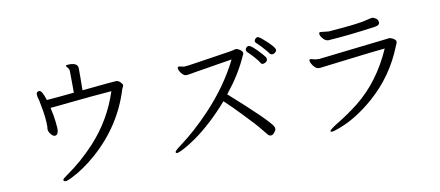

<svg xmlns="http://www.w3.org/2000/svg" viewBox="-71 -1034 3143 1373"><g transform="rotate(-10 1500.0 -348.0)"><path d="M482 -757Q542 -757 542 -716V-652L541 -573V-558Q771 -581 788 -581Q805 -581 819 -566.5Q833 -552 833 -544.5Q833 -537 829 -530.5Q825 -524 822 -516Q746 -266 542 -84Q445 1 356 44Q322 61 311 61Q300 61 297 56Q294 51 294 50Q294 42 328 19Q436 -55 536 -162Q679 -317 743 -516Q602 -505 453.5 -489.5Q305 -474 294 -474Q308 -414 312.5 -370.5Q317 -327 317 -320Q317 -279 296 -273L291 -272Q277 -272 264 -288Q249 -304 246 -326L248 -348V-351Q248 -402 237.5 -464Q227 -526 223.5 -539Q220 -552 217 -563Q214 -574 214 -586Q214 -598 221.5 -602.5Q229 -607 235 -607Q255 -607 278 -534Q339 -538 477 -552L476 -705Q476 -724 465.5 -734.5Q455 -745 455 -750V-752Q457 -757 482 -757Z M1669 -658Q1684 -658 1701.5 -645.5Q1719 -633 1719 -621.5Q1719 -610 1713 -604L1707 -591Q1653 -471 1555 -350Q1818 -116 1846 -66Q1851 -57 1851 -47Q1851 -37 1838 -21.5Q1825 -6 1815 -6Q1805 -6 1799 -9Q1793 -12 1757 -57.5Q1721 -103 1646 -180Q1577 -253 1520 -306Q1395 -163 1270 -75Q1215 -37 1178 -18Q1141 1 1130.5 1Q1120 1 1120 -7.5Q1120 -16 1158 -44Q1277 -132 1389 -251Q1541 -412 1629 -590Q1589 -584 1538 -575.5Q1487 -567 1438 -559Q1389 -551 1354.5 -545.5Q1320 -540 1311.5 -538Q1303 -536 1290.5 -536Q1278 -536 1265.5 -547.5Q1253 -559 1246 -573Q1239 -587 1239 -596Q1239 -605 1250 -606H1251L1283 -599H1291Q1305 -599 1365.5 -608.5Q1426 -618 1536.5 -634.5Q1647 -651 1650.5 -653Q1654 -655 1669 -658ZM1765 -664Q1787 -664 1856 -586Q1870 -570 1874 -563.5Q1878 -557 1878 -546.5Q1878 -536 1866 -528Q1854 -520 1844 -520Q1834 -520 1827 -533Q1820 -546 1793.5 -576Q1767 -606 1747 -624Q1741 -630 1741 -639Q1741 -648 1748.5 -656Q1756 -664 1765 -664ZM1905 -584Q1891 -604 1864 -633.5Q1837 -663 1826 -672Q1815 -681 1815 -690Q1815 -699 1823 -707Q1831 -715 1839.5 -715Q1848 -715 1866 -700.5Q1884 -686 1904.5 -666.5Q1925 -647 1939.5 -630Q1954 -613 1954 -603Q1954 -593 1944 -584.5Q1934 -576 1923 -576Q1912 -576 1905 -584Z M2249 -485 2764 -544Q2779 -544 2796 -533Q2813 -522 2813 -512.5Q2813 -503 2809.5 -496Q2806 -489 2802 -479Q2721 -274 2558 -132Q2432 -22 2308 25Q2261 43 2248.5 43Q2236 43 2236 39Q2236 28 2292 -7Q2374 -56 2451 -116Q2622 -251 2721 -477Q2638 -469 2540 -457Q2442 -445 2387.5 -438.5Q2333 -432 2296 -427.5Q2259 -423 2253 -422Q2247 -421 2242 -421H2233Q2219 -421 2205.5 -433.5Q2192 -446 2184 -461.5Q2176 -477 2176 -485Q2176 -493 2183 -494H2185Q2193 -494 2206.5 -489.5Q2220 -485 2242 -485ZM2290 -673 2345 -667H2352Q2360 -668 2386 -670Q2579 -685 2632 -701Q2663 -709 2671.5 -709Q2680 -709 2696.5 -698.5Q2713 -688 2713 -667.5Q2713 -647 2678 -642Q2486 -615 2347 -606L2335 -605Q2309 -605 2287 -638Q2278 -652 2278 -662.5Q2278 -673 2290 -673Z"/></g></svg>

Font: LXGW Bright GB
Style: Regular
Weight: 400
Designer: Christian Thalmann (Catharsis Fonts)
Foundry: LXGW / Christian Thalmann (Catharsis Fonts) / Fontworks Inc.
Version: Version 5.510